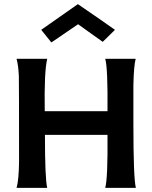

<svg xmlns="http://www.w3.org/2000/svg" viewBox="-20 -907 736 927"><path d="M535 -763 476 -705Q462 -715 422.5 -743Q383 -771 357 -790Q270 -731 228 -702L179 -763L356 -887Q476 -805 535 -763ZM636 0H488Q501 -46 499 -256H197Q197 -44 208 0H60Q71 -38 72 -128Q72 -510 71 -540Q69 -589 60 -623H208Q193 -562 196 -370H499Q501 -580 488 -623H635Q626 -589 624 -495V-310Q624 -46 636 0Z"/></svg>

Font: GFS Neohellenic Rg
Style: Bold
Weight: 700
Designer: Designed by Takis Katsoulidis and George D. Matthiopoulos.
Foundry: Designed by Takis Katsoulidis and George D. Matthiopoulos.
Version: Version 1.0